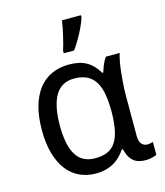

<svg xmlns="http://www.w3.org/2000/svg" viewBox="-115 -853 816 950"><g transform="rotate(-15 293.0 -378.0)"><path d="M275.9 -64Q313 -64 338.6 -75.4Q364.3 -86.9 380.1 -110.8Q396 -134.8 403.6 -171.9Q411.1 -209 412.1 -259.8V-267.1Q412.1 -316.4 405.5 -354.7Q398.9 -393.1 383.1 -419.2Q367.2 -445.3 340.8 -458.7Q314.5 -472.2 274.9 -472.2Q209 -472.2 178 -418.9Q147 -365.7 147 -266.1Q147 -164.1 178 -114Q209 -64 275.9 -64ZM258.8 9.8Q213.4 9.8 175.8 -7.8Q138.2 -25.4 111.3 -60.3Q84.5 -95.2 69.8 -147Q55.2 -198.7 55.2 -267.1Q55.2 -335.9 70.1 -387.9Q85 -439.9 112.5 -475.1Q140.1 -510.3 179.7 -528.1Q219.2 -545.9 268.1 -545.9Q322.8 -545.9 357.9 -525.6Q393.1 -505.4 417 -463.9H422.9Q427.7 -481 435.8 -501Q443.8 -521 456.1 -536.1H525.9Q520.5 -520 515.9 -494.6Q511.2 -469.2 508.1 -439.7Q504.9 -410.2 502.9 -379.4Q501 -348.6 501 -321.8V-117.2Q501 -87.9 513.2 -75.4Q525.4 -63 542 -63Q548.8 -63 557.9 -64.7Q566.9 -66.4 570.8 -67.9V-2.9Q563.5 1.5 547.6 5.6Q531.7 9.8 515.1 9.8Q496.6 9.8 481.2 5.9Q465.8 2 453.6 -7.6Q441.4 -17.1 432.6 -32.7Q423.8 -48.3 418 -71.8H412.1Q401.4 -55.2 387 -40.3Q372.6 -25.4 353.8 -14.2Q335 -2.9 311.5 3.4Q288.1 9.8 258.8 9.8ZM258.3 -619.1Q263.2 -633.8 268.1 -652.6Q272.9 -671.4 277.6 -691.2Q282.2 -710.9 286.1 -730.5Q290 -750 292 -766.1H389.2V-755.9Q386.2 -744.1 378.2 -725.1Q370.1 -706.1 359.1 -684.8Q348.1 -663.6 335.4 -642.6Q322.8 -621.6 311 -606H258.3Z"/></g></svg>

Font: Droid Sans
Style: Regular
Weight: 400
Foundry: Ascender Corporation
Version: Version 1.00 build 114